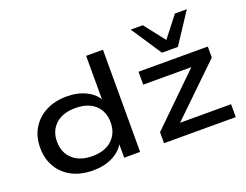

<svg xmlns="http://www.w3.org/2000/svg" viewBox="-117 -1001 1596 1245"><g transform="rotate(-20 681.0 -378.5)"><path d="M336 9Q252 9 190.5 -23Q129 -55 95 -112.5Q61 -170 61 -246Q61 -322 95 -379Q129 -436 191 -468.5Q253 -501 335 -501Q412 -501 470.5 -471.5Q529 -442 554 -389H545V-705H661V0H551V-105H558Q531 -51 472 -21Q413 9 336 9ZM362 -80Q450 -80 498.5 -126Q547 -172 547 -246Q547 -321 498.5 -366Q450 -411 362 -411Q275 -411 226 -366Q177 -321 177 -246Q177 -172 226 -126Q275 -80 362 -80ZM826 0V-76L1197 -438L1199 -403H829V-492H1307V-416L934 -55L932 -89H1321V0ZM1014 -556 875 -766H958L1069 -624L1180 -766H1262L1124 -556Z"/></g></svg>

Font: Nunito Sans 10pt Expanded SemiBold
Style: Regular
Weight: 600
Width: 7
Designer: Vernon Adams
Foundry: Vernon Adams
Version: Version 3.101;gftools[0.9.27]